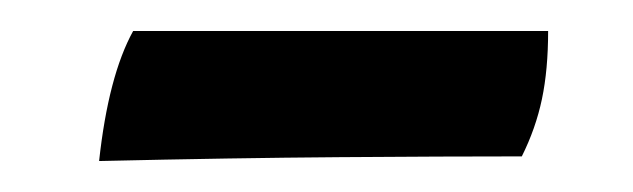

<svg xmlns="http://www.w3.org/2000/svg" viewBox="-20 -320 409 124"><path d="M44 -216Q50 -271 66 -300H334Q334 -275 330 -256Q326 -237 317 -219Q268 -219 199.5 -218.5Q131 -218 44 -216Z"/></svg>

Font: Vollkorn
Style: Bold Italic
Weight: 700
Italic angle: -11°
Designer: Friedrich Althausen
Foundry: Friedrich Althausen
Version: Version 5.000; ttfautohint (v1.8.3)